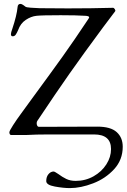

<svg xmlns="http://www.w3.org/2000/svg" viewBox="-20 -689 649 984"><path d="M217 239Q217 217 228.5 203.5Q240 190 255 190Q260 190 279 203Q299 218 319.5 228Q340 238 368 238Q418 238 459.5 214.5Q501 191 525 153.5Q549 116 549 75Q549 0 462 0H231Q164 0 112 3H37Q33 3 30.5 -1Q28 -5 28 -11Q28 -18 47 -47.5Q66 -77 86 -104L145 -185Q242 -317 301 -399.5Q360 -482 433 -592Q437 -598 437 -600Q437 -607 418 -608Q372 -611 291 -611Q194 -611 167 -608Q139 -605 112 -587Q85 -569 73 -535Q67 -521 61 -512Q55 -503 45 -503Q36 -503 36 -514Q36 -522 43 -541Q66 -610 70 -652Q71 -669 85 -669Q93 -669 110 -655Q115 -651 137.5 -649.5Q160 -648 183 -647Q235 -646 328 -646Q448 -646 559 -649Q564 -649 568.5 -642Q573 -635 570 -631L509 -550Q406 -411 336.5 -312Q267 -213 171 -69Q168 -65 168 -57Q168 -50 171 -44.5Q174 -39 179 -39L479 -40Q547 -40 578 -12Q609 16 609 63Q609 130 565 178Q521 226 457.5 250.5Q394 275 338 275Q305 275 261 267Q217 259 217 239Z"/></svg>

Font: EB Garamond
Style: Regular
Weight: 400
Designer: Georg Duffner and Octavio Pardo
Foundry: Georg Duffner
Version: Version 1.000; ttfautohint (v1.6)